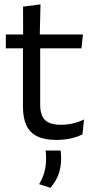

<svg xmlns="http://www.w3.org/2000/svg" viewBox="-20 -641 436 893"><path d="M243.4 9.8Q187 9.8 152.6 -7.2Q118.2 -24.2 102.5 -58.6Q86.8 -93 86.8 -144.6V-452.3H166.9V-153.9Q166.9 -105.9 188.9 -83.3Q210.9 -60.7 263.1 -60.7Q292.5 -60.7 319.8 -67.1Q347.1 -73.5 370.8 -85.5L363.6 -16.1Q339.8 -3.9 308.4 3Q276.9 9.8 243.4 9.8ZM7.1 -416.2V-480.8H365.9L358.7 -416.2ZM87.6 -473.1 87.2 -610.1 168.3 -620.7 164.9 -473.1ZM262.2 59Q263 65.6 263.7 74.8Q264.4 83.9 264.4 94.3Q264.4 134.1 253.1 167.4Q241.7 200.7 214.3 232.5L161.9 215.6Q178.3 189 186.3 159.9Q194.3 130.9 194.3 95.2Q194.3 85.5 193.8 76.8Q193.3 68.1 192.3 59Z"/></svg>

Font: Anek Latin Medium
Style: Regular
Weight: 500
Designer: Yesha Goshar
Foundry: Ek Type
Version: Version 1.003